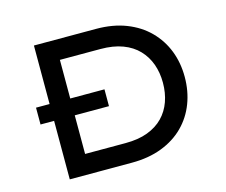

<svg xmlns="http://www.w3.org/2000/svg" viewBox="-99 -835 1144 970"><g transform="rotate(-15 473.0 -350.0)"><path d="M81 -306V-394H439V-306ZM152 0V-700H477Q565 -700 634 -673Q703 -646 750.5 -598Q798 -550 822.5 -487Q847 -424 847 -350Q847 -276 822.5 -212Q798 -148 750.5 -100.5Q703 -53 634 -26.5Q565 0 477 0ZM260 -93 257 -104H472Q539 -104 588 -122.5Q637 -141 669 -174Q701 -207 717 -252Q733 -297 733 -350Q733 -403 717 -447.5Q701 -492 669 -525.5Q637 -559 588 -577.5Q539 -596 472 -596H254L260 -605Z"/></g></svg>

Font: Lexend Mega
Style: Regular
Weight: 400
Designer: Bonnie Shaver-Troup, Thomas Jockin
Foundry: Lexend
Version: Version 1.007